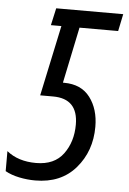

<svg xmlns="http://www.w3.org/2000/svg" viewBox="-78 -753 537 802"><g transform="rotate(5 190.0 -352.0)"><path d="M100 10Q208 10 269.5 -61.5Q331 -133 331 -235Q331 -309 294 -358Q257 -407 185 -407H180L229 -642H391L406 -714H125L109 -642H153L90 -346H144Q249 -346 249 -237Q249 -165 211.5 -114Q174 -63 97 -63Q22 -63 -26 -102V-18Q-1 -4 32.5 3Q66 10 100 10Z"/></g></svg>

Font: Noto Sans UI Condensed
Style: Italic
Weight: 400
Width: 3
Italic angle: -12°
Designer: Monotype Design Team
Foundry: Monotype Imaging Inc.
Version: Version 1.901